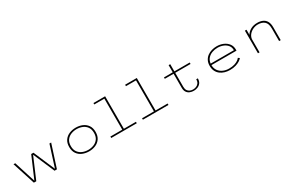

<svg xmlns="http://www.w3.org/2000/svg" viewBox="179 -2207 5564 3675"><g transform="rotate(-30 2961.0 -369.5)"><path d="M283.5 0 122.5 -500H161L311 -28L513.5 -500H563.5L766 -28L916.5 -500H954.5L793.5 0H740.5L538.5 -470.5L337 0Z M1502 11Q1424.5 11 1357.8 -17Q1291 -45 1250.5 -103.2Q1210 -161.5 1210 -251Q1210 -341 1250.8 -398.8Q1291.5 -456.5 1358 -484.2Q1424.5 -512 1502 -512Q1580 -512 1646.2 -484Q1712.5 -456 1753 -398.2Q1793.5 -340.5 1793.5 -251Q1793.5 -161.5 1753 -103.2Q1712.5 -45 1646.2 -17Q1580 11 1502 11ZM1502 -22Q1568 -22 1626.2 -45.5Q1684.5 -69 1721 -119.5Q1757.5 -170 1757.5 -251Q1757.5 -331.5 1721 -381.8Q1684.5 -432 1626 -455.5Q1567.5 -479 1502 -479Q1437 -479 1378.2 -455.5Q1319.5 -432 1282.8 -381.8Q1246 -331.5 1246 -251Q1246 -170 1282.8 -119.5Q1319.5 -69 1378 -45.5Q1436.5 -22 1502 -22Z M1993.5 0V-32H2256V-718H2033.5V-750H2291.5V-32H2558.5V0Z M2693.5 0V-32H2956V-718H2733.5V-750H2991.5V-32H3258.5V0Z M3642 -158V-468H3448V-500H3642V-658.5H3678V-500H4017V-468H3678V-159.5Q3678 -108 3698 -77.5Q3718 -47 3750 -33.8Q3782 -20.5 3818 -20.5Q3853.5 -20.5 3887 -34Q3920.5 -47.5 3942.5 -78Q3964.5 -108.5 3964.5 -160H4000Q4000 -98.5 3972.8 -61.5Q3945.5 -24.5 3903.5 -7.8Q3861.5 9 3817 9Q3769.5 9 3729.8 -8Q3690 -25 3666 -61.8Q3642 -98.5 3642 -158Z M4615 11Q4556.5 11 4502.8 -4.8Q4449 -20.5 4406.5 -53Q4364 -85.5 4339.5 -135.2Q4315 -185 4315 -253Q4315 -320 4340.8 -369Q4366.5 -418 4409.8 -449.8Q4453 -481.5 4506.8 -496.8Q4560.5 -512 4617 -512Q4694 -512 4760 -483.8Q4826 -455.5 4866.2 -402.8Q4906.5 -350 4906.5 -275.5Q4906.5 -270.5 4906.2 -262.2Q4906 -254 4905.5 -249H4352Q4352.5 -177 4388.2 -126.2Q4424 -75.5 4483.2 -48.8Q4542.5 -22 4615 -22Q4684 -22 4734 -37.5Q4784 -53 4815 -75.2Q4846 -97.5 4858.5 -117.5L4891.5 -94.5Q4876 -73.5 4839.5 -48.8Q4803 -24 4746.5 -6.5Q4690 11 4615 11ZM4616.5 -479Q4553.5 -479 4496.2 -458Q4439 -437 4400.2 -393.2Q4361.5 -349.5 4353.5 -281H4866.5V-289.5Q4866.5 -347.5 4832 -390.2Q4797.5 -433 4740.5 -456Q4683.5 -479 4616.5 -479Z M5236.5 0V-500H5272V-387Q5303.5 -442.5 5366 -477.2Q5428.5 -512 5514 -512Q5580.5 -512 5631.5 -489.5Q5682.5 -467 5711 -417.2Q5739.5 -367.5 5739.5 -284.5V0H5704V-277Q5704 -388.5 5651.2 -433.8Q5598.5 -479 5509 -479Q5454.5 -479 5403 -456Q5351.5 -433 5315.5 -391.5Q5279.5 -350 5272 -294V0Z"/></g></svg>

Font: Trispace SemiExpanded Thin
Style: Regular
Weight: 100
Width: 6
Designer: Tyler Finck
Foundry: Etcetera Type Company
Version: Version 1.210; ttfautohint (v1.8.3)